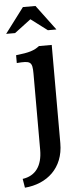

<svg xmlns="http://www.w3.org/2000/svg" viewBox="-78 -759 423 1050"><g transform="rotate(-5 133.5 -233.5)"><path d="M229 34V-506H159C130 -484 104 -475 30 -467V-424C106 -430 116 -425 116 -358V60C116 148 78 200 7 210L15 259C138 249 229 169 229 34ZM-14 -588H35L125 -656L215 -588H262L159 -726H90Z"/></g></svg>

Font: LT Superior Serif Semibold
Style: Regular
Weight: 600
Designer: Daniel Lyons
Foundry: LyonsType
Version: Version 2.120;FEAKit 1.0